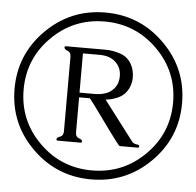

<svg xmlns="http://www.w3.org/2000/svg" viewBox="-52 -762 852 833"><g transform="rotate(5 374.0 -345.5)"><path d="M374.5 -709Q525.4 -709 632.3 -602.5Q739.3 -496.1 739.3 -345.7Q739.3 -194.8 632.3 -88.6Q525.4 17.6 374.5 17.6Q223.6 17.6 116.7 -88.6Q9.8 -194.8 9.8 -345.7Q9.8 -496.1 116.7 -602.5Q223.6 -709 374.5 -709ZM374.5 -669.9Q239.7 -669.9 144.5 -575Q49.3 -480 49.3 -345.7Q49.3 -210.9 144.5 -116.2Q239.7 -21.5 374.5 -21.5Q509.3 -21.5 604.7 -116.2Q700.2 -210.9 700.2 -345.7Q700.2 -480 604.7 -575Q509.3 -669.9 374.5 -669.9ZM540.5 -158.2Q548.8 -151.4 562 -150.4Q570.3 -149.4 570.3 -144V-143.1Q569.3 -136.7 564 -137.2H485.8Q483.4 -137.2 466.1 -159.9Q448.7 -182.6 425.8 -214.4Q402.8 -246.1 378.9 -279.3Q355 -312.5 338.9 -332.5H292V-179.7Q292 -160.6 306.6 -155.5Q321.3 -150.4 321.3 -143.1Q321.3 -136.7 315.4 -137.2H216.3Q210 -137.2 210 -143.1Q210 -150.4 224.6 -155.5Q239.3 -160.6 239.3 -179.7V-505.4Q239.3 -523.9 224.6 -529.3Q210 -534.7 210 -542.5Q210 -548.8 216.3 -548.3H389.2Q419.4 -548.3 452.1 -537.6Q484.9 -526.9 502.4 -496.1Q516.6 -471.2 516.6 -436.5Q516.1 -403.3 497.6 -377Q482.9 -356 456.8 -345.2Q430.7 -334.5 407.2 -333ZM292 -523.9V-353H359.9Q379.9 -353 400.9 -358.9Q421.9 -364.7 436.5 -379.9Q460 -402.3 460 -439.5Q460 -475.1 436 -499Q410.2 -523.9 365.7 -523.9Z"/></g></svg>

Font: Caudex
Style: Regular
Weight: 400
Version: Version 1.04